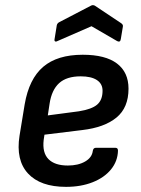

<svg xmlns="http://www.w3.org/2000/svg" viewBox="-20 -715 549 747"><path d="M237 12Q137 12 89 -40Q41 -92 56 -187L76 -309Q93 -408 148 -455Q203 -502 302 -502Q390 -502 435 -468Q480 -434 480 -370Q480 -296 433 -257.5Q386 -219 300 -209L153 -191L150 -171Q144 -121 168.5 -96Q193 -71 244 -71Q284 -71 311 -86.5Q338 -102 341 -128Q343 -140 353 -140H429Q439 -140 439 -129Q438 -88 412 -56Q386 -24 340.5 -6Q295 12 237 12ZM166 -266 287 -282Q337 -290 358 -308Q379 -326 379 -362Q379 -389 357 -403.5Q335 -418 294 -418Q239 -418 210 -391.5Q181 -365 173 -312ZM203 -555Q198 -552 194.5 -554Q191 -556 192 -561L201 -617Q203 -625 211 -629L334 -693Q341 -697 349 -693L451 -625Q460 -619 458 -611L450 -563Q448 -549 436 -555L336 -613Z"/></svg>

Font: Sofia Sans SemiBold
Style: Italic
Weight: 600
Italic angle: -9°
Designer: Botio Nikoltchev, Ani Petrova
Foundry: lettersoup
Version: Version 4.100-B